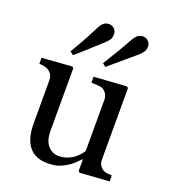

<svg xmlns="http://www.w3.org/2000/svg" viewBox="-139 -852 853 965"><g transform="rotate(20 287.5 -369.5)"><path d="M551.3 -8.8 394.5 2 387.2 -4.9V-65.9H384.3Q372.6 -53.7 357.9 -39.8Q343.3 -25.9 324.2 -14.6Q302.2 -1.5 281.7 5.4Q261.2 12.2 223.6 12.2Q159.7 12.2 126.2 -29.5Q92.8 -71.3 92.8 -150.9V-381.3Q92.8 -398.9 86.2 -410.9Q79.6 -422.9 66.9 -431.6Q58.1 -437.5 44.9 -440.2Q31.7 -442.9 17.1 -443.8V-475.6L177.7 -487.3L185.1 -480.5V-146Q185.1 -93.8 208.5 -67.4Q231.9 -41 264.6 -41Q291.5 -41 312.5 -49.3Q333.5 -57.6 347.7 -68.8Q360.8 -79.1 370.8 -90.6Q380.9 -102.1 386.2 -111.8V-384.8Q386.2 -400.9 379.4 -413.3Q372.6 -425.8 360.4 -434.6Q351.6 -440.4 334.2 -441.7Q316.9 -442.9 295.4 -443.8V-475.6L470.2 -487.3L477.5 -480.5V-98.1Q477.5 -81.5 484.4 -69.8Q491.2 -58.1 503.4 -49.8Q512.2 -44.4 524.4 -42.7Q536.6 -41 551.3 -40.5ZM501 -712.9Q501 -694.3 493.4 -682.9Q485.8 -671.4 470.2 -657.7Q450.2 -640.6 416.7 -612.1Q383.3 -583.5 334 -542L316.9 -555.7Q351.6 -611.3 371.6 -645.5Q391.6 -679.7 406.2 -706.1Q419.9 -731 431.6 -741Q443.4 -751 460.9 -751Q478 -751 489.5 -739Q501 -727.1 501 -712.9ZM319.3 -712.4Q319.3 -695.3 313.2 -684.1Q307.1 -672.9 290.5 -657.7Q274.4 -643.6 243.4 -615Q212.4 -586.4 161.1 -542L143.1 -555.7Q180.2 -618.2 197.5 -650.9Q214.8 -683.6 226.1 -706.1Q238.3 -731 250 -741Q261.7 -751 279.8 -751Q296.4 -751 307.9 -738.8Q319.3 -726.6 319.3 -712.4Z"/></g></svg>

Font: UniBurma_GGSerif
Style: Book
Weight: 400
Designer: Victor San Kho Lin (for Burmese only and related typography optimization with it)
Foundry: http://www.unimm.org
Version: 2.0